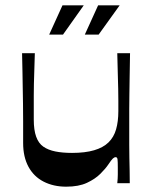

<svg xmlns="http://www.w3.org/2000/svg" viewBox="-20 -689 571 722"><path d="M229 13Q181 13 144 -6Q107 -25 87 -62Q67 -99 67 -151Q67 -197 67 -233Q67 -269 66.5 -299Q66 -329 65.5 -358Q65 -387 64.5 -418Q64 -449 63 -489H111Q110 -451 109 -423.5Q108 -396 107.5 -373Q107 -350 107 -329.5Q107 -309 107 -287.5Q107 -266 107 -239Q107 -200 116 -175Q125 -150 143 -137.5Q161 -125 188 -119.5Q215 -114 251 -114Q300 -114 334 -124Q368 -134 388 -153.5Q408 -173 416.5 -202.5Q425 -232 425 -271Q425 -292 425 -311.5Q425 -331 424.5 -354.5Q424 -378 423 -410.5Q422 -443 421 -489H469Q468 -438 467.5 -399.5Q467 -361 466.5 -331.5Q466 -302 466 -278.5Q466 -255 466 -235Q466 -215 466 -196Q466 -169 466 -144Q466 -119 466.5 -95Q467 -71 467.5 -47Q468 -23 468 0H421Q423 -18 423 -32.5Q423 -47 423 -58Q423 -81 422 -89.5Q421 -98 415 -98Q410 -98 404.5 -93Q399 -88 387 -70Q377 -55 357.5 -35.5Q338 -16 307 -1.5Q276 13 229 13ZM217 -559H165L215 -669H295ZM351 -559H299L349 -669H430Z"/></svg>

Font: Ojuju SemiBold
Style: Regular
Weight: 600
Designer: Chisaokwu Joboson, Mirko Velimirovic
Foundry: Udi Foundry
Version: Version 1.000